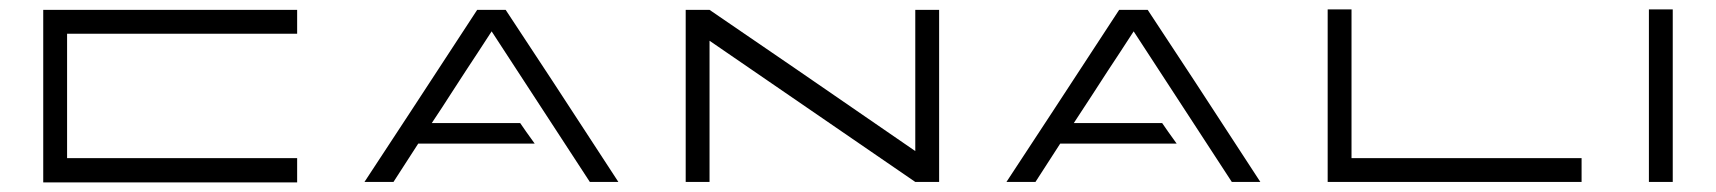

<svg xmlns="http://www.w3.org/2000/svg" viewBox="-20 -380 3583 401"><path d="M70.3 -179.7Q70.3 -239.3 70.3 -359.4Q159.2 -359.4 335.9 -359.4Q423.8 -359.4 600.6 -359.4Q600.6 -351.6 600.6 -334Q600.6 -326.2 600.6 -309.6Q520.5 -309.6 360.4 -309.6Q280.3 -309.6 120.1 -309.6Q120.1 -266.6 120.1 -179.7Q120.1 -135.7 120.1 -49.8Q200.2 -49.8 360.4 -49.8Q440.4 -49.8 600.6 -49.8Q600.6 -41 600.6 -24.4Q600.6 -16.6 600.6 1Q512.7 1 335.9 1Q247.1 1 70.3 1Q70.3 -44.9 70.3 -89.8Q70.3 -134.8 70.3 -179.7Z M741.2 0Q820.3 -120.1 976.6 -359.4Q996.1 -359.4 1036.1 -359.4Q1115.2 -240.2 1271.5 0Q1252 0 1211.9 0Q1143.6 -104.5 1006.8 -314.5Q997.1 -299.8 977.5 -269.5Q958 -240.2 918.9 -179.7Q907.2 -161.1 881.8 -123Q943.4 -123 1066.4 -123Q1076.2 -108.4 1096.7 -80.1Q1015.6 -80.1 853.5 -80.1Q835.9 -52.7 801.8 0Q786.1 0 771.5 0Q756.8 0 741.2 0Z M1891.6 -359.4Q1908.2 -359.4 1941.4 -359.4Q1941.4 -239.3 1941.4 0Q1924.8 0 1891.6 0Q1891.6 0 1891.6 0Q1749 -97.7 1461.9 -294.9Q1461.9 -196.3 1461.9 0Q1445.3 0 1412.1 0Q1412.1 -119.1 1412.1 -359.4Q1428.7 -359.4 1461.9 -359.4Q1605.5 -261.7 1891.6 -64.5Q1891.6 -138.7 1891.6 -211.9Q1891.6 -286.1 1891.6 -359.4Z M2082 0Q2161.1 -120.1 2317.4 -359.4Q2336.9 -359.4 2377 -359.4Q2456.1 -240.2 2612.3 0Q2592.8 0 2552.7 0Q2484.4 -104.5 2347.7 -314.5Q2337.9 -299.8 2318.4 -269.5Q2298.8 -240.2 2259.8 -179.7Q2248 -161.1 2222.7 -123Q2284.2 -123 2407.2 -123Q2417 -108.4 2437.5 -80.1Q2356.4 -80.1 2194.3 -80.1Q2176.8 -52.7 2142.6 0Q2127 0 2112.3 0Q2097.7 0 2082 0Z M2802.7 -49.8Q2962.9 -49.8 3283.2 -49.8Q3283.2 -33.2 3283.2 0Q3114.3 0 2776.4 0Q2768.6 0 2752.9 0Q2752.9 -120.1 2752.9 -360.4Q2769.5 -360.4 2802.7 -360.4Q2802.7 -282.2 2802.7 -205.1Q2802.7 -127 2802.7 -49.8Z M3473.6 -360.4Q3473.6 -240.2 3473.6 0Q3457 0 3423.8 0Q3423.8 -120.1 3423.8 -360.4Q3435.5 -360.4 3448.2 -360.4Q3460.9 -360.4 3473.6 -360.4Z"/></svg>

Font: Tsing
Style: Bold
Weight: 400
Designer: iepn
Foundry: Jiangxue academy
Version: Version 1.0